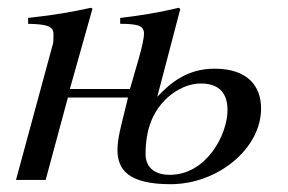

<svg xmlns="http://www.w3.org/2000/svg" viewBox="-20 -461 737 492"><path d="M442 -438 438 -441C388 -429 339 -421 288 -415V-400C309 -400 327 -399 338 -394C346 -390 349 -383 349 -376C349 -362 344 -341 335 -309L313 -233H159L217 -439L213 -441C160 -430 131 -424 52 -415V-400C103 -399 117 -393 117 -373C117 -367 117 -355 116 -350L21 0H97L154 -211H308L298 -170C291 -141 281 -106 281 -77C281 -27 308 11 417 11C538 11 649 -80 649 -183C649 -240 615 -285 530 -285C460 -285 417 -249 383 -213ZM563 -179C563 -116 509 -13 415 -13C371 -13 353 -37 353 -66C353 -141 379 -181 404 -206C417 -219 451 -247 495 -247C531 -247 563 -232 563 -179Z"/></svg>

Font: XITS
Style: Italic
Weight: 400
Italic angle: -16.33°
Designer: MicroPress Inc., with final additions and corrections provided by Coen Hoffman, Elsevier (retired)
Version: Version 1.107